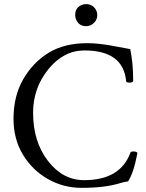

<svg xmlns="http://www.w3.org/2000/svg" viewBox="-20 -882 696 915"><path d="M44.4 0ZM443.4 -810.5Q443.4 -782.7 419.9 -766.6Q406.7 -757.3 390.1 -757.3Q360.8 -757.3 346.2 -781.7Q338.4 -794.9 338.4 -810.5Q338.4 -841.3 362.3 -855Q375 -862.3 390.1 -862.3Q418.9 -862.3 434.6 -839.4Q443.4 -826.2 443.4 -810.5ZM44.4 -315.9Q44.4 -424.8 91.1 -505.1Q137.7 -585.4 212.4 -630.9Q287.1 -676.3 396.5 -676.3Q450.7 -676.3 527.3 -661.6L537.6 -659.7Q599.1 -647.9 600.6 -647.9Q614.7 -582.5 614.7 -496.1Q612.8 -488.3 597.4 -488.3Q582 -488.3 581.1 -495.1Q567.4 -641.6 382.3 -641.6Q282.7 -641.6 210.2 -551.8Q137.7 -461.9 137.7 -345.2Q137.7 -207 208.5 -115.2Q279.3 -23.4 380.9 -23.4Q553.7 -23.4 601.6 -154.8Q603.5 -160.2 615.5 -160.2Q627.4 -160.2 632.3 -156.2Q634.3 -154.8 634.3 -149.4Q616.2 -56.2 590.3 -17.6Q574.7 -15.6 552.7 -9.3Q481 13.2 369.1 13.2Q282.2 13.2 208.3 -28.8Q134.3 -70.8 89.4 -144.8Q44.4 -218.8 44.4 -315.9Z"/></svg>

Font: Junicode
Style: Regular
Weight: 400
Designer: Peter S. Baker
Foundry: Briery Creek Software
Version: Version 0.7.2